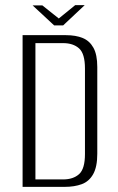

<svg xmlns="http://www.w3.org/2000/svg" viewBox="-20 -728 458 748"><path d="M68 0V-591H237Q275 -591 302 -580Q329 -569 344 -542Q359 -515 359 -467V-129Q359 -78 343 -49.5Q327 -21 298.5 -10.5Q270 0 232 0ZM118 -29H226Q265 -29 288 -49.5Q311 -70 311 -128V-461Q311 -519 288 -539.5Q265 -560 226 -560H118ZM191 -629 107 -707H145L209 -656L273 -708H310L226 -629Z"/></svg>

Font: Alumni Sans Thin Light
Style: Regular
Weight: 300
Version: Version 1.018